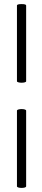

<svg xmlns="http://www.w3.org/2000/svg" viewBox="-20 -758 208 940"><path d="M86 -224Q95 -224 101.5 -222Q108 -220 108 -216V154Q108 158 101.5 160Q95 162 86 162Q77 162 70 160Q63 158 63 154V-216Q63 -220 70 -222Q77 -224 86 -224ZM86 -738Q108 -738 108 -731V-360Q108 -357 101.5 -355Q95 -353 86 -353Q77 -353 70 -355Q63 -357 63 -360V-731Q63 -738 86 -738Z"/></svg>

Font: Cormorant Infant SemiBold
Style: Regular
Weight: 600
Designer: Christian Thalmann (Catharsis Fonts)
Foundry: Catharsis Fonts
Version: Version 4.000